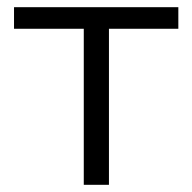

<svg xmlns="http://www.w3.org/2000/svg" viewBox="-20 -514 535 534"><path d="M213 0V-434H19V-494H476V-434H283V0Z"/></svg>

Font: Nunito Sans 7pt Light
Style: Regular
Weight: 300
Designer: Vernon Adams
Foundry: Vernon Adams
Version: Version 3.101;gftools[0.9.27]